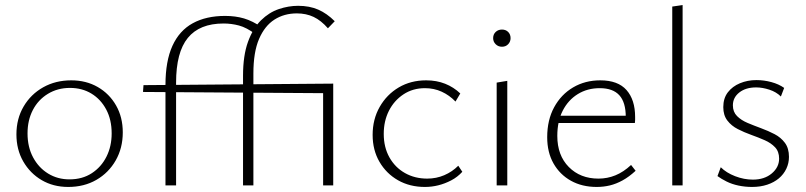

<svg xmlns="http://www.w3.org/2000/svg" viewBox="-20 -734 3189 760"><path d="M250 6Q191 6 145 -21Q99 -48 72 -95Q45 -142 45 -202Q45 -264 73.5 -312.5Q102 -361 151 -388.5Q200 -416 262 -416Q321 -416 367 -389.5Q413 -363 439.5 -316.5Q466 -270 466 -210Q466 -148 438 -99Q410 -50 361.5 -22Q313 6 250 6ZM255 -24Q306 -24 343.5 -48.5Q381 -73 401.5 -114Q422 -155 422 -206Q422 -260 400.5 -300.5Q379 -341 342 -363.5Q305 -386 257 -386Q208 -386 169.5 -362.5Q131 -339 110 -298.5Q89 -258 89 -206Q89 -152 111 -111Q133 -70 170.5 -47Q208 -24 255 -24Z M942 0V-434Q942 -514 961.5 -568Q981 -622 1013 -653.5Q1045 -685 1083.5 -698Q1122 -711 1160 -711Q1205 -711 1239.5 -696Q1274 -681 1305 -650L1278 -622Q1251 -653 1221.5 -667Q1192 -681 1155 -681Q1105 -681 1066.5 -656.5Q1028 -632 1005.5 -580Q983 -528 983 -443V0ZM635 0V-398Q635 -492 662.5 -552.5Q690 -613 743 -642Q796 -671 871 -671Q912 -671 946 -661Q980 -651 1018 -625L991 -599Q956 -625 926 -633Q896 -641 865 -641Q770 -641 723.5 -584Q677 -527 677 -407V0ZM1291 -365 546 -370 548 -397 1299 -403ZM1259 0V-385L1299 -403V0Z M1662 6Q1602 6 1555.5 -20.5Q1509 -47 1482 -93.5Q1455 -140 1455 -200Q1455 -262 1483 -311Q1511 -360 1558.5 -388Q1606 -416 1667 -416Q1708 -416 1742 -402.5Q1776 -389 1802 -364L1783 -332Q1759 -357 1728.5 -371Q1698 -385 1662 -385Q1614 -385 1577 -360.5Q1540 -336 1519.5 -295.5Q1499 -255 1499 -204Q1499 -151 1521.5 -111Q1544 -71 1583 -49Q1622 -27 1671 -27Q1707 -27 1738.5 -40.5Q1770 -54 1794 -78L1810 -54Q1791 -33 1766 -20Q1741 -7 1715 -0.5Q1689 6 1662 6Z M1946 0V-407L1988 -414V0ZM1967 -549Q1952 -549 1942 -559Q1932 -569 1932 -583Q1932 -598 1942 -607.5Q1952 -617 1967 -617Q1982 -617 1991.5 -607.5Q2001 -598 2001 -583Q2001 -569 1991.5 -559Q1982 -549 1967 -549Z M2342 6Q2284 6 2240 -18.5Q2196 -43 2171 -87Q2146 -131 2146 -191Q2146 -259 2173.5 -309.5Q2201 -360 2248.5 -388Q2296 -416 2356 -416Q2426 -416 2460 -377.5Q2494 -339 2494 -271Q2494 -265 2494 -259Q2494 -253 2493 -247H2457V-271Q2457 -329 2431.5 -357Q2406 -385 2354 -385Q2305 -385 2267 -361.5Q2229 -338 2207.5 -296Q2186 -254 2186 -196Q2186 -119 2231.5 -73Q2277 -27 2349 -27Q2384 -27 2416 -40Q2448 -53 2478 -81L2496 -58Q2470 -34 2444.5 -20Q2419 -6 2394 0Q2369 6 2342 6ZM2175 -247 2181 -276H2486V-247Z M2641 0V-708L2682 -714V0Z M2957 6Q2929 6 2903 0.5Q2877 -5 2856 -15.5Q2835 -26 2820 -37L2833 -72Q2855 -50 2890 -36.5Q2925 -23 2960 -23Q3006 -23 3035 -47.5Q3064 -72 3064 -106Q3064 -134 3048 -151Q3032 -168 3007 -179Q2982 -190 2954 -200Q2926 -210 2900.5 -223Q2875 -236 2859 -257Q2843 -278 2843 -310Q2843 -345 2861 -368.5Q2879 -392 2909 -404.5Q2939 -417 2974 -417Q3004 -417 3033.5 -409Q3063 -401 3084 -386L3071 -352Q3053 -370 3025.5 -379Q2998 -388 2973 -388Q2932 -388 2906.5 -368Q2881 -348 2881 -317Q2881 -291 2897.5 -274.5Q2914 -258 2939 -247.5Q2964 -237 2992.5 -226.5Q3021 -216 3046 -203Q3071 -190 3087 -168.5Q3103 -147 3103 -113Q3103 -88 3092.5 -66Q3082 -44 3063 -28Q3044 -12 3017 -3Q2990 6 2957 6Z"/></svg>

Font: Ysabeau Office ExtraLight
Style: Regular
Weight: 250
Designer: Christian Thalmann (Catharsis Fonts)
Version: Version 2.001;gftools[0.9.30]; featfreeze: tnum,lnum,ss02